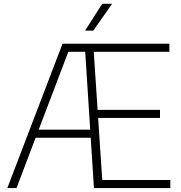

<svg xmlns="http://www.w3.org/2000/svg" viewBox="-20 -964 928 984"><path d="M17.5 0 300.5 -740H436.5L435.5 -698.5H330L64.5 0ZM147.5 -258 159.5 -299.5H464.5V-258ZM461.5 0 414 -740H848V-698.5H460.5L504 -41.5H853V0ZM467.5 -359.5V-401H800V-359.5ZM416 -807 504 -944.5H554.5L458 -807Z"/></svg>

Font: Encode Sans Condensed Thin ExtraLight
Style: Regular
Weight: 250
Version: Version 3.002